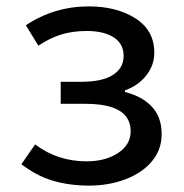

<svg xmlns="http://www.w3.org/2000/svg" viewBox="-20 -568 577 601"><path d="M47 -54 90 -116Q160 -63 251 -63Q310 -63 349.5 -89Q389 -115 389 -157Q389 -243 248 -243H170V-312H235Q300 -312 333.5 -333.5Q367 -355 367 -393Q367 -431 336 -451Q305 -471 252 -471Q207 -471 171.5 -460Q136 -449 100 -425L61 -489Q150 -548 258 -548Q345 -548 404 -510.5Q463 -473 463 -403Q463 -364 438 -332Q413 -300 371 -285V-280Q424 -267 455 -234.5Q486 -202 486 -148Q486 -99 455 -62.5Q424 -26 372 -6.5Q320 13 259 13Q198 13 146.5 -2Q95 -17 47 -54Z"/></svg>

Font: Nebula Sans Medium
Style: Regular
Weight: 500
Designer: Paul D. Hunt for Adobe (as Source Sans)
Foundry: Nebula Entertainment & Broadcasting LLC
Version: Version 1.010